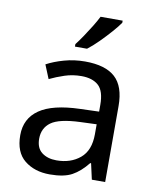

<svg xmlns="http://www.w3.org/2000/svg" viewBox="-86 -832 734 908"><g transform="rotate(10 280.5 -378.0)"><path d="M288 -545Q386 -545 433 -502Q480 -459 480 -365V0H416L399 -76H395Q360 -32 321.5 -11Q283 10 215 10Q142 10 94 -28.5Q46 -67 46 -149Q46 -229 109 -272.5Q172 -316 303 -320L394 -323V-355Q394 -422 365 -448Q336 -474 283 -474Q241 -474 203 -461.5Q165 -449 132 -433L105 -499Q140 -518 188 -531.5Q236 -545 288 -545ZM314 -259Q214 -255 175.5 -227Q137 -199 137 -148Q137 -103 164.5 -82Q192 -61 235 -61Q303 -61 348 -98.5Q393 -136 393 -214V-262ZM429 -756Q417 -738 392 -709.5Q367 -681 338.5 -652.5Q310 -624 286 -606H228V-618Q243 -637 260.5 -663Q278 -689 295 -716.5Q312 -744 323 -766H429Z"/></g></svg>

Font: Noto Sans Shavian
Style: Regular
Weight: 400
Designer: Monotype Design Team
Foundry: Monotype Imaging Inc.
Version: Version 2.001; ttfautohint (v1.8.4.7-5d5b)